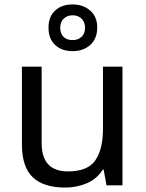

<svg xmlns="http://www.w3.org/2000/svg" viewBox="-20 -837 658 867"><path d="M533 -536V0H461L448 -71H444Q418 -29 372 -9.5Q326 10 274 10Q177 10 128 -36.5Q79 -83 79 -185V-536H168V-191Q168 -63 287 -63Q376 -63 410.5 -113Q445 -163 445 -257V-536ZM308 -606Q259 -606 229 -634Q199 -662 199 -712Q199 -762 229 -789.5Q259 -817 308 -817Q355 -817 387 -789.5Q419 -762 419 -713Q419 -662 387.5 -634Q356 -606 308 -606ZM308 -656Q333 -656 348.5 -671Q364 -686 364 -712Q364 -738 348 -753Q332 -768 308 -768Q284 -768 268 -753Q252 -738 252 -712Q252 -686 266.5 -671Q281 -656 308 -656Z"/></svg>

Font: Noto Sans Phoenician
Style: Regular
Weight: 400
Designer: Monotype Design Team
Foundry: Monotype Imaging Inc.
Version: Version 2.001; ttfautohint (v1.8.4.7-5d5b)